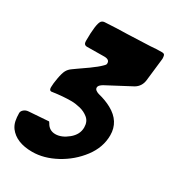

<svg xmlns="http://www.w3.org/2000/svg" viewBox="-212 -830 850 942"><g transform="rotate(30 213.0 -359.0)"><path d="M118 12Q28 12 -12 -41Q-24 -58 -28 -78Q-32 -98 -32 -121Q-32 -132 -21.5 -141Q-11 -150 4 -151L116 -159Q119 -156 121 -152Q138 -120 173 -120Q208 -120 244 -149.5Q280 -179 280 -219Q280 -252 259 -269.5Q238 -287 210.5 -293.5Q183 -300 161 -300Q113 -300 59 -292Q56 -291 52 -291Q40 -291 40 -309Q40 -329 46 -362Q52 -395 60 -410Q68 -425 84 -436L105 -451Q129 -467 158 -488L175 -501Q189 -511 200 -521Q204 -525 209 -529.5Q214 -534 215.5 -536Q217 -538 219 -540.5Q221 -543 221 -549Q221 -570 191 -570L94 -569Q75 -569 75 -591Q75 -690 91 -709Q99 -717 111 -717Q175 -721 236 -722L361 -727Q393 -730 426 -730Q439 -730 441.5 -722Q444 -714 444 -703L429 -572Q424 -536 394 -518L256 -445L250 -441Q235 -431 235 -420Q235 -409 247 -403Q253 -399 261 -397Q302 -387 335 -369Q410 -328 410 -250Q410 -181 364.5 -121Q319 -61 251.5 -24.5Q184 12 118 12Z"/></g></svg>

Font: Bangerz
Style: Regular
Weight: 400
Designer: vernon adams
Foundry: Vernon Adams
Version: Version 2.10;February 7, 2025;FontCreator 13.0.0.2683 64-bit